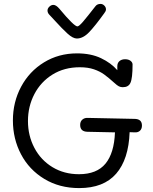

<svg xmlns="http://www.w3.org/2000/svg" viewBox="-20 -963 781 982"><path d="M706 -321Q706 -304 696 -294.5Q686 -285 669 -286L643 -287Q638 -148 574 -74.5Q510 -1 385 -1Q284 -1 206.5 -48Q129 -95 87.5 -174Q46 -253 46 -347Q46 -441 88 -519.5Q130 -598 205 -644Q280 -690 374 -690Q445 -690 496.5 -665.5Q548 -641 580 -604V-624Q580 -641 591 -650.5Q602 -660 620 -660Q637 -660 647.5 -652Q658 -644 658 -633Q658 -562 647 -539Q637 -517 608 -517Q597 -517 588 -521.5Q579 -526 565 -539Q535 -566 513 -582Q491 -598 460.5 -608.5Q430 -619 388 -619Q309 -619 249 -582Q189 -545 156 -482Q123 -419 123 -344Q123 -269 156 -206.5Q189 -144 248.5 -108Q308 -72 384 -72Q475 -72 519.5 -126Q564 -180 568 -286L427 -289Q390 -290 390 -324Q390 -342 401.5 -351.5Q413 -361 429 -360L667 -355Q706 -355 706 -321ZM522 -915Q522 -910 519.5 -905Q517 -900 513 -895Q467 -831 436 -798.5Q405 -766 373 -766Q353 -766 325.5 -791Q298 -816 260 -858L233 -887Q223 -897 223 -909Q223 -920 232.5 -929Q242 -938 253 -938Q267 -938 284 -918Q359 -828 376 -828Q384 -828 405 -852.5Q426 -877 468 -931Q477 -943 494 -943Q505 -943 513.5 -934.5Q522 -926 522 -915Z"/></svg>

Font: Mali
Style: Regular
Weight: 400
Version: Version 1.000; ttfautohint (v1.6)